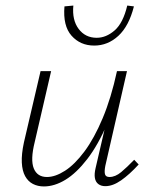

<svg xmlns="http://www.w3.org/2000/svg" viewBox="-20 -666 546 691"><path d="M138 5Q116 5 98.5 -4Q81 -13 70.5 -32Q60 -51 58.5 -81Q57 -111 66 -153L126 -410H164L105 -155Q89 -91 101.5 -60Q114 -29 149 -29Q179 -29 214 -51.5Q249 -74 284 -121Q319 -168 349.5 -240.5Q380 -313 401 -410H425Q401 -302 367 -223Q333 -144 294 -93.5Q255 -43 215.5 -19Q176 5 138 5ZM359 4Q344 4 334 -3.5Q324 -11 321.5 -25.5Q319 -40 324 -61L405 -410H437L359 -69Q355 -48 358 -38.5Q361 -29 374 -29Q395 -29 416 -46.5Q437 -64 463 -91L479 -74Q446 -38 416 -17Q386 4 359 4ZM319 -502Q269 -502 237.5 -537.5Q206 -573 212 -643L244 -646Q239 -594 263 -562Q287 -530 328 -530Q362 -530 392.5 -556.5Q423 -583 438 -646L462 -643Q444 -572 406 -537Q368 -502 319 -502Z"/></svg>

Font: Ysabeau Office ExtraLight
Style: Italic
Weight: 250
Italic angle: -12°
Designer: Christian Thalmann (Catharsis Fonts)
Version: Version 2.001;gftools[0.9.30]; featfreeze: tnum,lnum,ss02